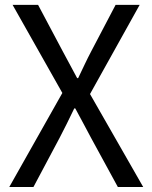

<svg xmlns="http://www.w3.org/2000/svg" viewBox="-20 -753 613 773"><path d="M17.3 0 231 -378.7 30.7 -733.4H133.3L233 -545.7Q247.2 -520.3 260 -495.5Q272.8 -470.7 290.6 -438.4H294.6Q310.1 -470.7 321.8 -495.5Q333.5 -520.3 346.9 -545.7L445.4 -733.4H542.3L342.4 -374.4L556.6 0H454.5L346.5 -198.1Q332.3 -225.2 316.6 -254.2Q301 -283.2 283 -316.6H279Q262.9 -283.2 248.6 -254.2Q234.3 -225.2 220 -198.1L114.6 0Z"/></svg>

Font: Shanggu Sans SC VF
Style: Regular
Weight: 250
Designer: GuiWonder
Version: Version 1.021